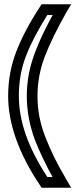

<svg xmlns="http://www.w3.org/2000/svg" viewBox="-20 -724 352 896"><path d="M290 114C247 42 214 -25 190 -89C166 -151 155 -212 155 -276C155 -339 166 -399 189 -460C213 -522 247 -591 290 -667L312 -704H269H188H174L167 -693C119 -620 82 -550 57 -486C31 -420 18 -349 18 -276C18 -147 68 -6 167 141L174 152H188H269H312L290 114ZM225 102H201C111 -35 68 -159 68 -276C68 -344 79 -407 103 -467C126 -526 159 -587 201 -654H226C191 -591 163 -532 143 -478C118 -413 105 -344 105 -276C105 -208 118 -138 143 -71C164 -17 192 41 225 102Z"/></svg>

Font: Gamestation DisplayOutline
Style: Regular
Weight: 400
Designer: Jonas Hecksher
Foundry: Jonas Hecksher, Playtypeª, e-types AS
Version: Version 1.003